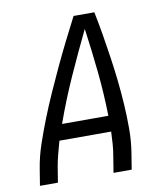

<svg xmlns="http://www.w3.org/2000/svg" viewBox="-82 -805 765 874"><g transform="rotate(-10 300.0 -367.5)"><path d="M32 0 44 -74Q53 -131 72 -187Q91 -243 113 -298.5Q135 -354 159.5 -409Q184 -464 209.5 -518.5Q235 -573 262 -627Q289 -681 317 -735H413Q424 -681 433 -627Q442 -573 450 -518.5Q458 -464 464 -409.5Q470 -355 473.5 -299Q477 -243 477 -186.5Q477 -130 468 -74L456 0H372L384 -74Q389 -102 391 -130Q393 -158 394 -187H155Q147 -158 139.5 -130Q132 -102 127 -74L115 0ZM180 -260H394Q392 -363 381.5 -465Q371 -567 357 -668Q308 -567 262.5 -465.5Q217 -364 180 -260Z"/></g></svg>

Font: Zed Sans Extended
Style: Italic
Weight: 400
Width: 7
Italic angle: -9°
Designer: Belleve Invis
Foundry: Belleve Invis
Version: Version 1.0.0; ttfautohint (v1.8.4)